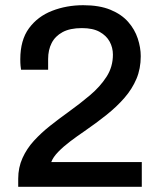

<svg xmlns="http://www.w3.org/2000/svg" viewBox="-20 -718 611 738"><path d="M50 0V-31Q50 -74 66.5 -110.5Q83 -147 110.5 -177Q138 -207 172 -234Q206 -261 241 -286Q287 -319 326 -352Q365 -385 389.5 -423Q414 -461 414 -508Q414 -535 401.5 -558Q389 -581 363 -595.5Q337 -610 295 -610Q249 -610 220.5 -594.5Q192 -579 178.5 -552.5Q165 -526 165 -491V-450H61Q60 -455 59 -465Q58 -475 58 -490Q58 -564 91.5 -609.5Q125 -655 180.5 -676.5Q236 -698 300 -698Q362 -698 404.5 -680.5Q447 -663 472.5 -634Q498 -605 509.5 -570Q521 -535 521 -502Q521 -454 504.5 -415Q488 -376 458.5 -342Q429 -308 389.5 -276.5Q350 -245 305 -214Q277 -195 250.5 -175Q224 -155 204 -134.5Q184 -114 177 -95H525V0Z"/></svg>

Font: Archivo SemiBold Medium
Style: Regular
Weight: 500
Version: Version 2.001